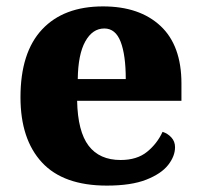

<svg xmlns="http://www.w3.org/2000/svg" viewBox="-20 -570 626 600"><path d="M314 10Q178 10 111 -62.5Q44 -135 44 -266Q44 -406 111.5 -478Q179 -550 302 -550Q416 -550 481.5 -489Q547 -428 547 -309V-255H221Q223 -159 257 -114.5Q291 -70 357 -70Q408 -70 439.5 -95.5Q471 -121 488 -158Q504 -153 515.5 -140.5Q527 -128 527 -110Q527 -82 505.5 -54.5Q484 -27 437 -8.5Q390 10 314 10ZM373 -323Q373 -398 357 -439.5Q341 -481 306 -481Q269 -481 246.5 -440.5Q224 -400 223 -323Z"/></svg>

Font: Noto Serif Devanagari ExtraBold
Style: Regular
Weight: 800
Designer: Universal Thirst, Indian Type Foundry and the Monotype Design Team
Foundry: Monotype Imaging Inc.
Version: Version 2.004; ttfautohint (v1.8.4.7-5d5b)